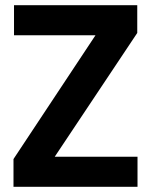

<svg xmlns="http://www.w3.org/2000/svg" viewBox="-20 -720 582 740"><path d="M32 0V-107L348 -584H34V-700H509V-593L191 -116H510V0Z"/></svg>

Font: Host Grotesk ExtraBold
Style: Regular
Weight: 800
Designer: Doğukan Karapınar
Foundry: Element Type
Version: Version 1.003; ttfautohint (v1.8.4.7-5d5b)